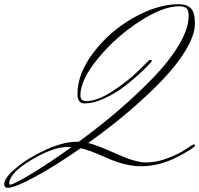

<svg xmlns="http://www.w3.org/2000/svg" viewBox="-245 -708 952 917"><path d="M77 -6Q8 -6 -96.5 56.5Q-201 119 -201 170Q-201 174 -197 174Q-181 174 -95.5 122.5Q-10 71 96 -5Q90 -6 77 -6ZM158 -214Q125 -214 125 -259Q125 -357 202.5 -458.5Q280 -560 394 -624Q508 -688 610 -688Q646 -688 666 -669Q686 -650 686 -595.5Q686 -541 641.5 -467.5Q597 -394 522 -317Q372 -164 176 -25Q214 -17 308 25.5Q402 68 452 68Q502 68 556 47.5Q610 27 640 6L671 -14Q676 -18 681.5 -18Q687 -18 687 -14.5Q687 -11 682.5 -7Q678 -3 669.5 3Q661 9 633 25Q605 41 576 54Q502 86 428 86Q354 86 266 46.5Q178 7 140 0Q21 83 -76.5 136Q-174 189 -208 189Q-225 189 -225 171Q-225 142 -168 94Q-111 46 -27 7.5Q57 -31 122 -31H131Q329 -175 482 -332Q562 -414 609 -492.5Q656 -571 656 -632Q656 -658 646 -668Q636 -678 610 -678Q533 -678 420.5 -605Q308 -532 223.5 -429.5Q139 -327 139 -253Q139 -225 168 -225Q220 -225 294 -273.5Q368 -322 416 -370L465 -418Q469 -422 474.5 -422Q480 -422 480 -418.5Q480 -415 475 -409.5Q470 -404 457.5 -390.5Q445 -377 407 -343Q369 -309 332.5 -283Q296 -257 247.5 -235.5Q199 -214 158 -214Z"/></svg>

Font: Herr Von Muellerhoff
Style: Regular
Weight: 400
Version: Version 1.000